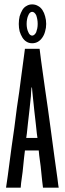

<svg xmlns="http://www.w3.org/2000/svg" viewBox="-20 -863 298 883"><path d="M152.3 -228.5Q152.3 -228.5 127 -228.5Q100.6 -228.5 100.6 -228.5Q100.6 -228.5 103.5 -249Q105.5 -268.6 108.4 -294.9Q111.3 -326.2 115.2 -354.5Q118.2 -382.8 118.2 -382.8Q118.2 -382.8 118.2 -382.8Q118.2 -382.8 118.2 -382.8Q119.1 -391.6 120.1 -401.4Q121.1 -410.2 122.1 -419.9Q123 -428.7 123 -439.5Q124 -450.2 125 -460.9Q125 -460.9 126 -460.9Q127 -460.9 127 -460.9Q127 -460.9 127 -460.9Q127 -460.9 127 -460.9Q127.9 -450.2 128.9 -439.5Q129.9 -428.7 130.9 -419.9Q131.8 -410.2 132.8 -401.4Q133.8 -391.6 134.8 -382.8Q134.8 -382.8 137.7 -354.5Q141.6 -326.2 144.5 -294.9Q147.5 -268.6 149.4 -249Q152.3 -228.5 152.3 -228.5ZM250 0Q250 0 248 -11.7Q247.1 -22.5 244.1 -43Q239.3 -80.1 230.5 -140.6Q221.7 -202.1 212.9 -271.5Q206.1 -317.4 200.2 -364.3Q193.4 -410.2 187.5 -452.1Q176.8 -531.2 168.9 -585Q162.1 -638.7 162.1 -638.7Q162.1 -638.7 128.9 -638.7Q94.7 -638.7 94.7 -638.7Q94.7 -638.7 89.8 -601.6Q85 -565.4 77.1 -506.8Q73.2 -475.6 68.4 -440.4Q63.5 -404.3 57.6 -367.2Q51.8 -321.3 45.9 -275.4Q39.1 -228.5 33.2 -186.5Q22.5 -107.4 15.6 -53.7Q7.8 0 7.8 0Q7.8 0 41 0Q75.2 0 75.2 0Q75.2 0 77.1 -21.5Q80.1 -43.9 84 -72.3Q87.9 -107.4 90.8 -138.7Q94.7 -170.9 94.7 -170.9Q94.7 -170.9 127 -170.9Q158.2 -170.9 158.2 -170.9Q158.2 -170.9 160.2 -149.4Q163.1 -127 167 -98.6Q170.9 -63.5 173.8 -32.2Q177.7 0 177.7 0Q177.7 0 213.9 0Q250 0 250 0ZM153.3 -752.9Q153.3 -742.2 151.4 -732.4Q149.4 -722.7 146.5 -714.8Q142.6 -707 137.7 -703.1Q132.8 -699.2 127.9 -699.2Q127.9 -699.2 127.9 -699.2Q127.9 -699.2 127.9 -699.2Q123 -699.2 118.2 -703.1Q113.3 -707 110.4 -714.8Q106.4 -722.7 104.5 -732.4Q102.5 -742.2 102.5 -752.9Q102.5 -752.9 102.5 -752.9Q102.5 -752.9 102.5 -752.9Q102.5 -764.6 104.5 -774.4Q106.4 -785.2 110.4 -793Q113.3 -800.8 118.2 -804.7Q123 -808.6 127.9 -808.6Q127.9 -808.6 127.9 -808.6Q127.9 -808.6 127.9 -808.6Q132.8 -808.6 137.7 -804.7Q142.6 -800.8 146.5 -793Q149.4 -785.2 151.4 -774.4Q153.3 -764.6 153.3 -752.9Q153.3 -752.9 153.3 -752.9Q153.3 -752.9 153.3 -752.9ZM192.4 -752.9Q192.4 -771.5 187.5 -788.1Q183.6 -803.7 174.8 -817.4Q166 -830.1 154.3 -835.9Q142.6 -842.8 127.9 -842.8Q127.9 -842.8 127.9 -842.8Q127.9 -842.8 127.9 -842.8Q113.3 -842.8 102.5 -835.9Q90.8 -830.1 83 -817.4Q75.2 -803.7 70.3 -788.1Q66.4 -771.5 66.4 -752.9Q66.4 -752.9 66.4 -752.9Q66.4 -752.9 66.4 -752.9Q66.4 -734.4 70.3 -718.8Q75.2 -703.1 83 -690.4Q90.8 -677.7 102.5 -670.9Q113.3 -664.1 127.9 -664.1Q127.9 -664.1 127.9 -664.1Q127.9 -664.1 127.9 -664.1Q142.6 -664.1 154.3 -670.9Q166 -677.7 174.8 -690.4Q183.6 -703.1 187.5 -718.8Q192.4 -734.4 192.4 -752.9Q192.4 -752.9 192.4 -752.9Q192.4 -752.9 192.4 -752.9Z"/></svg>

Font: AgendaMediumCondGoodkids
Style: AgendaMediumCondGoodkids
Weight: 500
Designer: ""
Version: ""